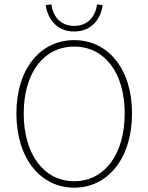

<svg xmlns="http://www.w3.org/2000/svg" viewBox="-20 -858 688 890"><path d="M324 -712C411 -712 449 -779 456 -834L430 -838C423 -786 391 -738 324 -738C257 -738 225 -786 218 -838L192 -834C199 -779 237 -712 324 -712ZM324 12C480 12 592 -124 592 -332C592 -540 480 -672 324 -672C168 -672 56 -540 56 -332C56 -124 168 12 324 12ZM324 -18C184 -18 90 -142 90 -332C90 -522 184 -642 324 -642C464 -642 558 -522 558 -332C558 -142 464 -18 324 -18Z"/></svg>

Font: Assistant ExtraLight
Style: Regular
Weight: 275
Designer: Hebrew By Ben Nathan, Latin by Paul Hunt
Version: Version 2.001;PS 002.001;hotconv 1.0.88;makeotf.lib2.5.64775